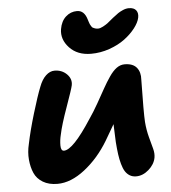

<svg xmlns="http://www.w3.org/2000/svg" viewBox="-55 -886 803 903"><g transform="rotate(-5 346.0 -435.0)"><path d="M391.1 -629.9Q326.7 -629.9 289.3 -669.7Q252 -709.5 259.8 -757.8Q266.1 -794.9 288.8 -815.4Q311.5 -835.9 341.8 -835.9Q376.5 -835.9 389.2 -791Q389.6 -789.1 392.6 -780.3Q395.5 -771.5 396.7 -769Q397.9 -766.6 401.6 -760.3Q405.3 -753.9 408.9 -751.7Q412.6 -749.5 419.2 -747.3Q425.8 -745.1 434.1 -745.1Q443.8 -745.1 457.5 -752.4Q471.2 -759.8 479 -765.6Q486.8 -771.5 503.4 -785.6Q504.9 -786.6 505.4 -787.1Q505.9 -787.6 506.8 -788.6Q507.8 -789.6 508.8 -790Q526.4 -803.7 534.9 -809.6Q543.5 -815.4 557.9 -821.8Q572.3 -828.1 585.9 -828.1Q609.9 -828.1 620.1 -814.7Q630.4 -801.3 626 -779.8Q621.1 -756.8 601.1 -731Q581.1 -705.1 550.8 -682.4Q520.5 -659.7 478 -644.8Q435.5 -629.9 391.1 -629.9ZM180.2 -34.2Q139.6 -34.2 111.6 -51Q83.5 -67.9 71.3 -95.7Q59.1 -123.5 55.9 -159.2Q52.7 -194.8 62 -232.9Q74.2 -293 98.4 -373.8Q122.6 -454.6 139.2 -496.1Q151.9 -529.8 171.1 -547.9Q190.4 -565.9 211.9 -565.9Q246.6 -565.9 269.8 -543Q293 -520 287.1 -490.2Q283.7 -473.1 254.2 -390.6Q224.6 -308.1 215.8 -264.2Q209 -237.3 209.2 -212.2Q209.5 -187 224.1 -187Q266.6 -187 356 -325.2Q377 -355.5 399.7 -395.5Q422.4 -435.5 437.5 -462.9Q452.6 -490.2 470 -515.6Q487.3 -541 505.1 -554Q522.9 -566.9 543 -566.9Q582 -566.9 599.9 -545.2Q617.7 -523.4 615.2 -487.8Q612.3 -330.6 615.2 -288.1Q618.2 -250 627.4 -215.6Q636.7 -181.2 642.6 -158.9Q648.4 -136.7 645 -117.2Q639.2 -85.9 611.3 -61.5Q583.5 -37.1 551.8 -37.1Q534.7 -37.1 521.7 -44.9Q508.8 -52.7 500.2 -66.2Q491.7 -79.6 485.6 -101.6Q479.5 -123.5 476.1 -147.9Q472.7 -172.4 470.2 -206.1Q469.7 -220.2 468.5 -248.5Q467.3 -276.9 466.8 -291Q434.1 -234.9 422.9 -215.8Q375.5 -137.2 309.6 -85.7Q243.7 -34.2 180.2 -34.2Z"/></g></svg>

Font: Shantell Sans Bouncy
Style: Bold Italic
Weight: 700
Italic angle: -11.31°
Designer: Stephen Nixon, Anya Danilova, Shantell Martin
Foundry: Arrow Type
Version: Version 1.006;[9816181b4]